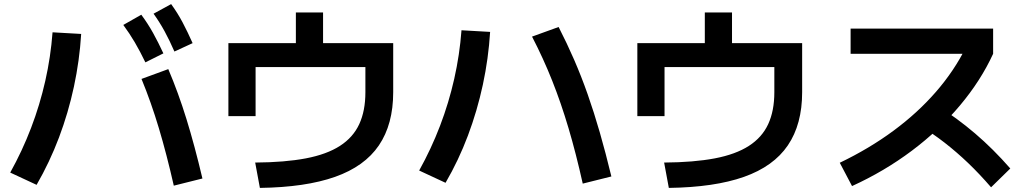

<svg xmlns="http://www.w3.org/2000/svg" viewBox="-20 -875 5040 939"><path d="M830 33Q795 -121 757 -248Q719 -375 672 -489L803 -537Q852 -422 892 -292.5Q932 -163 970 -2ZM30 -31Q89 -137 132 -249.5Q175 -362 201.5 -479.5Q228 -597 237 -717L377 -709Q369 -579 341.5 -451Q314 -323 268.5 -202.5Q223 -82 159 29ZM691 -570Q665 -624 639.5 -667.5Q614 -711 583 -753L671 -803Q703 -760 728.5 -714Q754 -668 779 -614ZM833 -623Q809 -678 785 -722Q761 -766 731 -808L817 -855Q849 -811 873.5 -764.5Q898 -718 922 -664Z M1228 -80Q1374 -81 1476 -100.5Q1578 -120 1642.5 -161.5Q1707 -203 1737 -268Q1767 -333 1767 -424V-547H1230V-307H1097V-664H1427V-814H1560V-664H1903V-424Q1903 -267 1833 -164Q1763 -61 1618.5 -10Q1474 41 1251 44Z M2830 23Q2797 -125 2760.5 -248Q2724 -371 2680.5 -480.5Q2637 -590 2582 -696L2712 -743Q2753 -663 2788 -582.5Q2823 -502 2854 -414Q2885 -326 2913.5 -227Q2942 -128 2970 -12ZM2030 -41Q2089 -147 2132 -259.5Q2175 -372 2201.5 -489.5Q2228 -607 2237 -727L2377 -719Q2369 -589 2341.5 -461Q2314 -333 2268.5 -212Q2223 -91 2159 19Z M3228 -80Q3374 -81 3476 -100.5Q3578 -120 3642.5 -161.5Q3707 -203 3737 -268Q3767 -333 3767 -424V-547H3230V-307H3097V-664H3427V-814H3560V-664H3903V-424Q3903 -267 3833 -164Q3763 -61 3618.5 -10Q3474 41 3251 44Z M4087 -79Q4231 -148 4349.5 -235.5Q4468 -323 4557.5 -426Q4647 -529 4704 -644L4744 -612H4140V-735H4837V-612Q4777 -481 4675 -359.5Q4573 -238 4439 -137.5Q4305 -37 4147 35ZM4827 41Q4770 -25 4714.5 -78Q4659 -131 4600 -177Q4541 -223 4473 -264L4561 -360Q4660 -298 4748.5 -222.5Q4837 -147 4921 -51Z"/></svg>

Font: M PLUS 1
Style: Bold
Weight: 700
Designer: Coji Morishita
Foundry: UNDERFOREST DESIGN
Version: Version 1.001